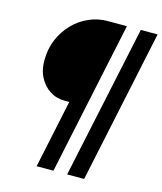

<svg xmlns="http://www.w3.org/2000/svg" viewBox="-129 -784 912 1081"><g transform="rotate(15 327.0 -243.5)"><path d="M76 -391Q77 -454 100 -508Q123 -562 162.5 -603Q202 -644 254 -667Q306 -690 364 -690H475L286 203H188L272 -194H245Q196 -194 157.5 -219Q119 -244 96.5 -288.5Q74 -333 76 -391ZM366 203 556 -690H654L465 203Z"/></g></svg>

Font: Radio Canada Condensed Medium
Style: Italic
Weight: 500
Width: 3
Italic angle: -12°
Designer: Charles Daoud, Etienne Aubert Bonn, Alexandre Saumier Demers, Jacques Le Bailly
Foundry: Radio-Canada
Version: Version 2.104; ttfautohint (v1.8.4.7-5d5b);gftools[0.9.28.de